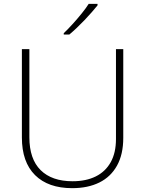

<svg xmlns="http://www.w3.org/2000/svg" viewBox="-20 -970 756 1000"><path d="M622 -252Q622 -166 589.5 -107.5Q557 -49 497.5 -19.5Q438 10 356 10Q231 10 162.5 -58Q94 -126 94 -254V-714H133V-255Q133 -142 191.5 -84Q250 -26 358 -26Q428 -26 478.5 -51Q529 -76 556.5 -125Q584 -174 584 -246V-714H622ZM488 -942Q475 -926 458 -906.5Q441 -887 421 -866Q401 -845 380.5 -825.5Q360 -806 341 -790H312V-797Q333 -817 358 -844.5Q383 -872 406 -900.5Q429 -929 442 -950H488Z"/></svg>

Font: Noto Sans Khmer ExtraLight
Style: Regular
Weight: 250
Version: Version 2.003